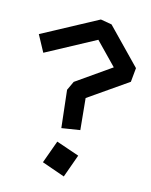

<svg xmlns="http://www.w3.org/2000/svg" viewBox="-151 -845 759 967"><g transform="rotate(15 228.5 -361.0)"><path d="M180 -381 202 -428 378 -551 267 -665 16 -530 -30 -615 253 -767 311 -757 487 -576 480 -503 281 -365 297 -202 202 -187ZM157 3 200 -116 320 -75 277 45Z"/></g></svg>

Font: ZCOOL KuaiLe
Style: Regular
Weight: 400
Designer: Lui Bingke
Foundry: ZCOOL
Version: Version 2.000